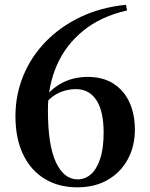

<svg xmlns="http://www.w3.org/2000/svg" viewBox="-20 -777 634 813"><path d="M307.5 16.2Q227.6 16.2 168.5 -20.2Q109.4 -56.5 77.4 -124Q45.4 -191.4 45.4 -284.9Q45.4 -375.3 78.6 -456.2Q111.9 -537.2 173.8 -600.9Q235.7 -664.6 321.7 -705.4Q407.7 -746.2 513.4 -756.7L518.1 -732.8Q408.4 -708.1 333.6 -647.8Q258.7 -587.6 220.8 -501Q182.9 -414.4 182.9 -310.3Q182.9 -161.4 217 -89.4Q251.1 -17.5 308.5 -17.5Q340.1 -17.5 364.7 -38.8Q389.3 -60.1 404 -104Q418.8 -147.9 418.8 -215.7Q418.8 -306.2 388.2 -353Q357.6 -399.7 301.1 -399.7Q266.3 -399.7 233.3 -385.8Q200.3 -371.9 170 -337L150.6 -350.2H158.7Q231 -451.3 351.9 -451.3Q416 -451.3 460.3 -422.9Q504.7 -394.4 527.9 -344.3Q551.1 -294.2 551.1 -227.5Q551.1 -158.3 521.3 -102.9Q491.5 -47.5 436.7 -15.6Q381.9 16.2 307.5 16.2Z"/></svg>

Font: Source Han Serif JP VF
Style: Regular
Weight: 250
Designer: Ryoko NISHIZUKA 西塚涼子 (kana & ideographs); Frank Grießhammer (Latin, Greek & Cyrillic); Wenlong ZHANG 张文龙 (bopomofo); San
Foundry: Adobe
Version: Version 2.001;hotconv 1.1.0;makeotfexe 2.6.0